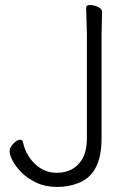

<svg xmlns="http://www.w3.org/2000/svg" viewBox="-20 -725 532 760"><path d="M384 -677 382 -588V-177Q382 -38 294 -2Q254 15 207 15Q160 15 124 -2Q88 -19 64.5 -43Q41 -67 29.5 -89.5Q18 -112 18 -126.5Q18 -141 33 -156.5Q48 -172 59 -172Q70 -172 71 -162Q82 -111 118.5 -76Q155 -41 205 -41Q273 -41 306 -96Q324 -127 324 -180V-589L321 -695Q321 -705 336.5 -705Q352 -705 368 -697.5Q384 -690 384 -677Z"/></svg>

Font: LXGW WenKai Light
Style: Regular
Weight: 300
Designer: LXGW / Fontworks Inc.
Foundry: LXGW / Fontworks Inc.
Version: Version 1.501; October 10, 2024